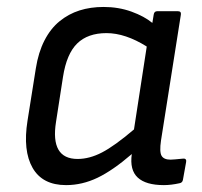

<svg xmlns="http://www.w3.org/2000/svg" viewBox="-20 -520 581 552"><path d="M169.9 12.2Q102.1 12.2 73.7 -37.4Q45.4 -86.9 59.1 -172.9L83 -323.2Q90.3 -369.6 107.9 -403.8Q125.5 -438 151.4 -459Q177.2 -480 208.7 -490Q240.2 -500 277.8 -500Q320.8 -500 357.9 -486.6Q395 -473.1 418 -454.1L421.9 -478Q423.3 -487.8 432.1 -487.8H491.2Q501.5 -487.8 500 -478L442.9 -116.2Q438 -83 444.6 -72Q451.2 -61 470.2 -61Q477.5 -61 506.8 -64Q511.7 -64.5 513.9 -61.8Q516.1 -59.1 515.1 -54.2L505.9 -2.9Q504.4 5.4 496.1 6.8Q471.7 12.2 451.2 12.2Q399.4 12.2 376 -9.5Q352.5 -31.2 358.9 -77.1Q304.7 -30.3 260.5 -9Q216.3 12.2 169.9 12.2ZM141.1 -169.9Q124 -63 203.1 -63Q237.3 -63 273.4 -81.8Q309.6 -100.6 365.2 -147.9L401.9 -386.2Q340.3 -424.8 286.1 -424.8Q232.4 -424.8 201.9 -395Q171.4 -365.2 161.1 -298.8Z"/></svg>

Font: Sofia Sans
Style: Italic
Weight: 400
Italic angle: -9°
Designer: Botio Nikoltchev, Ani Petrova
Foundry: lettersoup
Version: Version 4.100